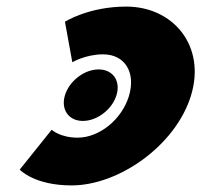

<svg xmlns="http://www.w3.org/2000/svg" viewBox="-20 -548 611 583"><path d="M279.5 -337.2C236.1 -337.2 190.6 -302.3 177.3 -259C164.1 -215.7 188.3 -180.8 231.6 -180.8C275 -180.8 320.5 -215.7 333.7 -259C347 -302.3 322.8 -337.2 279.5 -337.2ZM215.6 -130C162.6 -130 136.9 -154 136.9 -154L39.9 -33C39.9 -33 83.3 15 197.3 15C341.6 15 513.9 -107 560 -258C605.9 -408 506.6 -528 363.3 -528C249.3 -528 177.2 -482 177.2 -482L199.6 -359C199.6 -359 240 -383 293 -383C360 -383 393.1 -327 371.4 -256C350 -186 282.6 -130 215.6 -130Z"/></svg>

Font: Hussar
Style: BdSuprConOblThree
Weight: 700
Foundry: Cannot Into Space Fonts
Version: Version 2.00